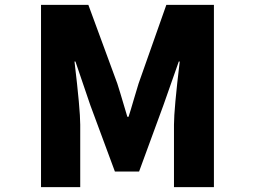

<svg xmlns="http://www.w3.org/2000/svg" viewBox="-20 -764 1040 784"><path d="M147.5 0V-744.1H340.8L459 -422.9Q463.9 -409.2 500 -287.1H504.9Q512.7 -310.5 525.9 -356.4Q539.1 -402.3 545.9 -422.9L659.2 -744.1H853.5V0H690.4V-254.9Q690.4 -317.4 713.9 -512.7H710L647.5 -335L547.9 -63.5H449.2L348.6 -335L288.1 -512.7H284.2Q307.6 -317.4 307.6 -254.9V0Z"/></svg>

Font: Gen Shin Gothic Monospace Heavy
Style: Bold
Weight: 800
Designer: [Source Han Sans]
Ryoko NISHIZUKA  (kana & ideographs); Paul D. Hunt (Latin, Greek & Cyrillic); Wenlong ZHANG  (bopomofo
Version: Version 1.002.20150607